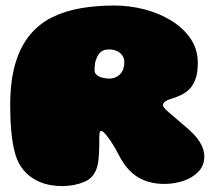

<svg xmlns="http://www.w3.org/2000/svg" viewBox="-20 -636 762 678"><path d="M200 21Q145.5 21 106.8 0Q68 -21 47 -59Q39.5 -73 34 -91.5Q28.5 -110 25 -131.8Q21.5 -153.5 19.5 -176.2Q17.5 -199 16.8 -221.5Q16 -244 16 -264Q16 -350 34 -411Q52 -472 85 -512Q118 -552 163.8 -574.8Q209.5 -597.5 265.2 -607Q321 -616.5 383.5 -616.5Q437.5 -616.5 489.8 -603Q542 -589.5 584.8 -563.2Q627.5 -537 653 -499.5Q678.5 -462 678.5 -414Q678.5 -379.5 670.5 -357.2Q662.5 -335 648.8 -321.2Q635 -307.5 618 -299.8Q601 -292 582.5 -286.5Q572 -283.5 563.8 -278Q555.5 -272.5 555.5 -264Q555.5 -258 569.8 -245Q584 -232 604.5 -215Q625 -198 645 -180.2Q665 -162.5 676.5 -147.5Q681.5 -141 685.5 -134.5Q689.5 -128 692.5 -121.5Q695.5 -115 697.5 -108.8Q699.5 -102.5 700.5 -96Q701.5 -89.5 701.5 -83.5Q701.5 -52 681 -30.2Q660.5 -8.5 628.2 2.5Q596 13.5 560.5 13.5Q532.5 13.5 508.8 7.2Q485 1 465.5 -11.2Q446 -23.5 430 -42.2Q414 -61 401 -86Q389 -109.5 376.5 -129.2Q364 -149 353.5 -161.2Q343 -173.5 337.5 -173.5Q335 -173.5 333.5 -171.5Q332 -169.5 331.5 -165.5Q331 -161.5 330.8 -156.2Q330.5 -151 330.5 -144.5Q330.5 -137.5 330.5 -128.2Q330.5 -119 330.2 -109Q330 -99 329.2 -89Q328.5 -79 327.5 -69.5Q326.5 -60 324.5 -52.5Q314.5 -9.5 278.8 5.8Q243 21 200 21ZM366.5 -358.5Q374.5 -358.5 382.2 -360.8Q390 -363 396.8 -367.8Q403.5 -372.5 408.5 -379.2Q413.5 -386 416.2 -395.5Q419 -405 419 -416.5Q419 -427 414.8 -435.5Q410.5 -444 403 -449.8Q395.5 -455.5 386 -458.5Q376.5 -461.5 366 -461.5Q353 -461.5 345 -458Q337 -454.5 332 -448.8Q327 -443 323.5 -436Q320.5 -430 318.2 -423Q316 -416 315 -407.5Q314 -399 314 -387Q314 -378 321.5 -371.5Q329 -365 341.2 -361.8Q353.5 -358.5 366.5 -358.5Z"/></svg>

Font: Gluten Thin Black
Style: Regular
Weight: 900
Version: Version 1.300